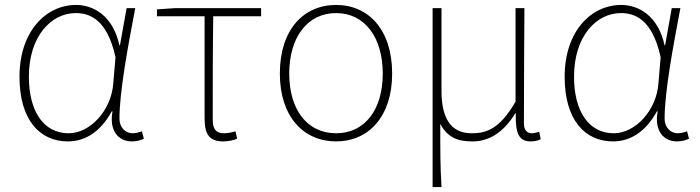

<svg xmlns="http://www.w3.org/2000/svg" viewBox="-20 -560 2836 778"><path d="M255 13C328 13 389 -29 433 -109H436C421 -29 461 13 514 13C537 13 552 7 563 2L555 -28C545 -24 530 -20 517 -20C488 -20 464 -44 464 -79C464 -188 499 -375 528 -527H493L466 -376H464C438 -496 359 -540 288 -540C167 -540 59 -434 59 -249C59 -74 141 13 255 13ZM258 -20C156 -20 97 -110 97 -249C97 -414 188 -507 287 -507C340 -507 414 -485 448 -328L439 -222C431 -112 345 -20 258 -20Z M885 13C908 13 930 7 941 2L934 -28C921 -24 904 -20 888 -20C855 -20 842 -37 842 -75C842 -215 842 -353 844 -494H1038V-527H688L616 -522V-494H809V-81C809 -14 829 13 885 13Z M1342 13C1472 13 1569 -86 1569 -262C1569 -441 1472 -540 1342 -540C1211 -540 1114 -441 1114 -262C1114 -86 1211 13 1342 13ZM1342 -20C1225 -20 1152 -115 1152 -262C1152 -408 1225 -507 1342 -507C1458 -507 1531 -408 1531 -262C1531 -115 1458 -20 1342 -20Z M1733 198H1769C1764 108 1764 66 1764 -58C1795 0 1838 13 1895 13C1960 13 2020 -22 2068 -101H2070C2068 -20 2082 13 2131 13C2148 13 2161 9 2171 4L2165 -26C2151 -22 2144 -20 2134 -20C2116 -20 2103 -33 2103 -59C2103 -217 2104 -368 2105 -527H2069V-148C2003 -34 1948 -20 1891 -20C1804 -20 1769 -85 1769 -192V-527H1733Z M2464 13C2537 13 2598 -29 2642 -109H2645C2630 -29 2670 13 2723 13C2746 13 2761 7 2772 2L2764 -28C2754 -24 2739 -20 2726 -20C2697 -20 2673 -44 2673 -79C2673 -188 2708 -375 2737 -527H2702L2675 -376H2673C2647 -496 2568 -540 2497 -540C2376 -540 2268 -434 2268 -249C2268 -74 2350 13 2464 13ZM2467 -20C2365 -20 2306 -110 2306 -249C2306 -414 2397 -507 2496 -507C2549 -507 2623 -485 2657 -328L2648 -222C2640 -112 2554 -20 2467 -20Z"/></svg>

Font: Source Han Sans JP ExtraLight
Style: Regular
Weight: 250
Designer: Ryoko NISHIZUKA 西塚涼子 (kana, bopomofo & ideographs); Paul D. Hunt (Latin, Greek & Cyrillic); Sandoll Communications 산돌커뮤니
Foundry: Adobe
Version: Version 2.001;hotconv 1.0.107;makeotfexe 2.5.65593